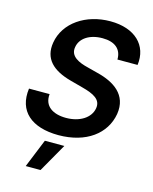

<svg xmlns="http://www.w3.org/2000/svg" viewBox="-140 -828 926 1164"><g transform="rotate(15 322.5 -246.5)"><path d="M632.8 -524.1C649.9 -650.2 560.7 -737.2 406.2 -737.2C252.8 -737.2 125 -651.6 103.7 -522.7C86.3 -418.3 150.2 -358.7 264.9 -327.4L343.8 -306.1C419 -286.2 467.7 -261.7 458.1 -205.3C447.8 -143.1 381.7 -101.6 296.2 -101.6C213.8 -101.6 155.2 -138.5 163.4 -215.2H34.1C14.6 -70.3 109 11 279.1 11.4C452.8 11 567.8 -76 590.2 -204.5C610.4 -330.3 515.6 -388.1 411.9 -414.1L346.6 -431.1C288.4 -445 227.6 -470.5 239.3 -531.2C247.9 -585.9 303.3 -625.7 386.4 -625.7C464.1 -625.7 507.5 -589.5 506.4 -524.1ZM229.4 243.6 331 65.3H208.8L136.4 243.6Z"/></g></svg>

Font: Riot Sans 2.0
Style: Bold Italic
Weight: 600
Italic angle: -9.39999°
Designer: Rasmus Andersson
Foundry: rsms
Version: Version 3.006;hotconv 1.0.109;makeotfexe 2.5.65596